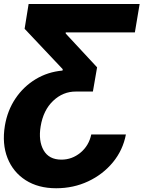

<svg xmlns="http://www.w3.org/2000/svg" viewBox="-23 -748 735 983"><path d="M621.6 -59.6Q606.4 20.5 555.2 82.8Q503.9 145 428.5 180.4Q353 215.8 264.6 215.8Q172.9 215.8 108.4 174.6Q43.9 133.3 15.4 61Q-13.2 -11.2 2 -104.5Q15.1 -182.6 56.2 -243.7Q97.2 -304.7 159.2 -342.3Q221.2 -379.9 296.9 -386.7L298.3 -393.6L103 -600.6L123.5 -727.5H691.9L667.5 -582H313.5V-576.2L474.1 -403.3L452.6 -279.3H366.2Q299.8 -279.8 249.3 -231.9Q198.7 -184.1 185.1 -101.1Q172.9 -26.9 200.2 21.2Q227.5 69.3 291.5 69.3Q345.7 69.3 388.9 33.7Q432.1 -2 444.3 -59.6Z"/></svg>

Font: Inter Extra Bold
Style: Italic
Weight: 800
Italic angle: -9.39999°
Designer: Rasmus Andersson
Foundry: rsms
Version: Version 4.000;git-3c8e0fc